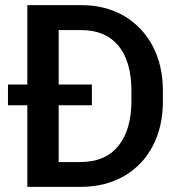

<svg xmlns="http://www.w3.org/2000/svg" viewBox="-20 -731 707 751"><path d="M293.5 0H86.9V-319.3H11.2V-400.4H86.9V-710.9H297.9Q392.6 -710.9 464.4 -669.2Q536.1 -627.4 576.7 -551.8Q617.2 -476.1 617.2 -374V-336.4Q617.2 -234.4 576.9 -158.7Q536.6 -83 463.9 -41.5Q391.1 0 293.5 0ZM339.4 -400.4V-319.3H209.5V-97.2H293.5Q392.6 -97.2 443.4 -160.9Q494.1 -224.6 494.1 -336.4V-375Q494.1 -490.2 443.4 -551.8Q392.6 -613.3 297.9 -613.3H209.5V-400.4Z"/></svg>

Font: Vazirmatn UI FD Medium
Style: Regular
Weight: 500
Designer: Saber Rastikerdar
Foundry: Saber Rastikerdar
Version: Version 33.003